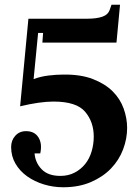

<svg xmlns="http://www.w3.org/2000/svg" viewBox="-20 -779 585 811"><path d="M159 -599 162 -640H141L122 -445Q152 -456 185 -460Q218 -464 248 -464Q321 -465 372.5 -445Q424 -425 456 -393Q488 -361 502.5 -320Q517 -279 517 -239Q517 -193 500 -148Q483 -103 449 -67.5Q415 -32 364 -10Q313 12 247 12Q205 12 165.5 0Q126 -12 95 -34Q64 -56 45.5 -87.5Q27 -119 27 -158Q27 -186 44.5 -205.5Q62 -225 90 -225Q126 -225 142.5 -198.5Q159 -172 150 -131H126Q129 -92 156 -64Q183 -36 235 -36Q269 -36 295.5 -50Q322 -64 340 -86.5Q358 -109 367 -139.5Q376 -170 376 -202Q376 -264 339.5 -307Q303 -350 206 -350Q177 -350 142 -345Q107 -340 65 -330L100 -700H350Q388 -700 412.5 -708.5Q437 -717 444 -739L451 -759H487L472 -599Z"/></svg>

Font: Redaction
Style: Bold
Weight: 700
Designer: Jeremy Mickel / Forest Young
Foundry: MCKL
Version: Version 2.001; Redaction Bold